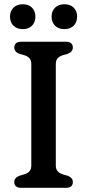

<svg xmlns="http://www.w3.org/2000/svg" viewBox="-20 -900 417 920"><path d="M247.4 -107.8Q247.4 -88.3 256.9 -78.7Q266.3 -69 282.4 -64.2L304.4 -57.8Q329 -48.4 329 -27.6Q329 -14.6 320.9 -7.3Q312.7 0 295.8 0H81.6Q65 0 56.7 -7.3Q48.4 -14.6 48.4 -27.6Q48.4 -48.4 73 -57.8L95 -64.2Q111.3 -69 120.6 -78.7Q130 -88.3 130 -107.8V-592.2Q130 -611.7 120.6 -621.5Q111.3 -631.3 95 -635.8L73 -642.2Q48.4 -651.6 48.4 -672.4Q48.4 -685.4 56.7 -692.7Q65 -700 81.6 -700H295.8Q312.7 -700 320.9 -692.7Q329 -685.4 329 -672.4Q329 -651.6 304.4 -642.2L282.4 -635.8Q266.3 -631.3 256.9 -621.5Q247.4 -611.7 247.4 -592.2ZM89 -760.4Q61.3 -760.4 44.6 -776.8Q27.9 -793.3 27.9 -820.1Q27.9 -846.9 44.6 -863.3Q61.3 -879.7 89 -879.7Q116.9 -879.7 133.3 -863.3Q149.6 -846.9 149.6 -820.1Q149.6 -793.5 133.3 -776.9Q116.9 -760.4 89 -760.4ZM288.3 -760.4Q260.6 -760.4 243.9 -776.8Q227.2 -793.3 227.2 -820.4Q227.2 -846.9 243.9 -863.3Q260.6 -879.7 288.3 -879.7Q316.6 -879.7 333.1 -863.3Q349.5 -846.9 349.5 -820.1Q349.5 -793.5 333.1 -776.9Q316.6 -760.4 288.3 -760.4Z"/></svg>

Font: Fraunces SuperSoft 9pt
Style: Regular
Weight: 900
Version: Version 1.000;[b76b70a41]